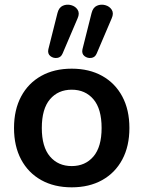

<svg xmlns="http://www.w3.org/2000/svg" viewBox="-20 -792 614 822"><path d="M287 10Q212 10 156.5 -21Q101 -52 70.5 -109Q40 -166 40 -244Q40 -322 70.5 -379Q101 -436 156.5 -467Q212 -498 287 -498Q362 -498 417.5 -467Q473 -436 503.5 -379Q534 -322 534 -244Q534 -166 503.5 -109Q473 -52 417.5 -21Q362 10 287 10ZM287 -81Q345 -81 380 -122Q415 -163 415 -244Q415 -326 380 -367Q345 -408 287 -408Q229 -408 194 -367Q159 -326 159 -244Q159 -163 194 -122Q229 -81 287 -81ZM394 -563Q387 -546 370.5 -544Q354 -542 341.5 -552Q329 -562 333 -581L372 -736Q378 -760 395 -767.5Q412 -775 430.5 -770Q449 -765 458.5 -750Q468 -735 458 -713ZM248 -563Q241 -546 224.5 -544Q208 -542 195.5 -552Q183 -562 187 -581L226 -736Q232 -760 249 -767.5Q266 -775 284.5 -770Q303 -765 312.5 -750Q322 -735 312 -713Z"/></svg>

Font: Chiron GoRound TC M
Style: Regular
Weight: 500
Designer: Ryoko NISHIZUKA 西塚涼子 (kana, bopomofo & ideographs); Paul D. Hunt (Latin, Greek & Cyrillic); Sandoll Communications 산돌커뮤니
Foundry: Adobe
Version: Version 1.000;hotconv 1.1.1;makeotfexe 2.6.0